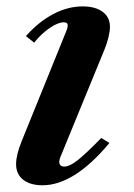

<svg xmlns="http://www.w3.org/2000/svg" viewBox="-20 -554 408 585"><path d="M109.5 10.5Q72 10.5 50.5 -6.5Q29 -23.5 29 -54Q29 -82 46.5 -125L181.5 -458Q187 -471 186.2 -478.5Q185.5 -486 174 -486Q157 -486 131.8 -469Q106.5 -452 84 -424L59 -444Q97.5 -487.5 142 -511Q186.5 -534.5 232 -534.5Q270.5 -534.5 292.8 -518Q315 -501.5 315 -472Q315 -458.5 310.2 -439.2Q305.5 -420 297.5 -401L164 -75.5Q160.5 -66.5 160.5 -61Q160.5 -46.5 176.5 -46.5Q191.5 -46.5 215.5 -65Q239.5 -83.5 288.5 -133.5L313.5 -118.5Q206 10.5 109.5 10.5Z"/></svg>

Font: Libre Caslon Text SemiBold Italic
Style: Regular
Weight: 600
Italic angle: -22.583°
Designer: Pablo Impallari, Rodrigo Fuenzalida, Katja Schimmel
Foundry: Pablo Impallari, Rodrigo Fuenzalida
Version: Version 2.000